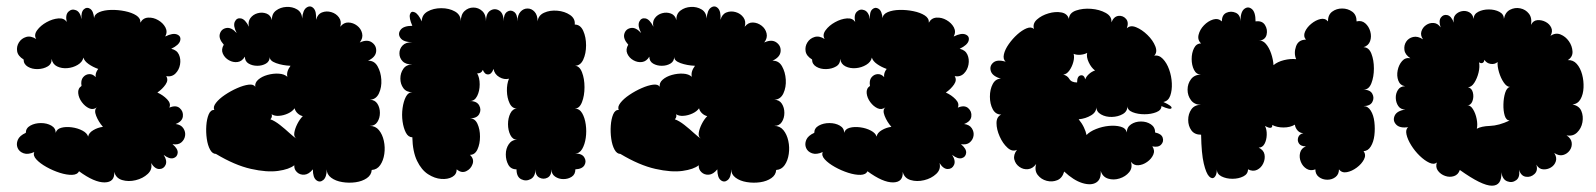

<svg xmlns="http://www.w3.org/2000/svg" viewBox="-20 -563 5071 610"><path d="M231 -19Q226 -8 209 -7.5Q192 -7 170 -14Q148 -21 127.5 -32.5Q107 -44 95.5 -56.5Q84 -69 89 -80Q69 -71 55 -76Q41 -81 36 -93Q31 -105 36.5 -118.5Q42 -132 62 -141Q62 -156 76.5 -164Q91 -172 110 -172Q129 -172 143 -164Q157 -156 157 -141Q160 -153 174.5 -157Q189 -161 208 -158.5Q227 -156 242 -148Q257 -140 260 -129Q262 -141 276.5 -149.5Q291 -158 307 -160Q293 -176 285.5 -195Q278 -214 288 -222Q276 -213 263 -219Q250 -225 240 -238.5Q230 -252 228.5 -267Q227 -282 239 -290Q236 -308 244 -317.5Q252 -327 263.5 -327.5Q275 -328 284 -318Q282 -331 292 -344Q275 -350 261.5 -359.5Q248 -369 245 -380Q242 -366 227 -357Q212 -348 194 -346.5Q176 -345 161.5 -352Q147 -359 144 -376Q145 -360 131.5 -352Q118 -344 100 -343.5Q82 -343 68.5 -351Q55 -359 55 -374Q37 -385 34.5 -400Q32 -415 40 -428Q48 -441 63 -445.5Q78 -450 95 -439Q87 -452 98 -467Q109 -482 128 -492.5Q147 -503 165.5 -504.5Q184 -506 192 -493Q187 -516 197.5 -526Q208 -536 221.5 -530.5Q235 -525 239 -502Q237 -525 246.5 -533.5Q256 -542 266.5 -535Q277 -528 279 -505Q280 -518 295.5 -524.5Q311 -531 333 -531.5Q355 -532 377 -527.5Q399 -523 413 -514Q427 -505 426 -491Q434 -506 450.5 -507Q467 -508 482.5 -499Q498 -490 505.5 -476Q513 -462 505 -447Q529 -459 542.5 -453.5Q556 -448 552.5 -434Q549 -420 524 -408Q542 -404 548.5 -389.5Q555 -375 552 -358Q549 -341 537.5 -329.5Q526 -318 508 -321Q516 -309 506 -294.5Q496 -280 480 -269Q498 -261 511 -247.5Q524 -234 518 -221Q539 -230 551 -219.5Q563 -209 561 -193Q559 -177 538 -169Q555 -167 562.5 -155.5Q570 -144 568 -131.5Q566 -119 556 -110.5Q546 -102 528 -105Q546 -90 544.5 -77Q543 -64 530.5 -60.5Q518 -57 500 -71Q512 -52 506 -39Q500 -26 486 -26Q472 -26 460 -45Q465 -25 449.5 -10.5Q434 4 411 9.5Q388 15 368 9Q348 3 343 -17Q345 16 312.5 16.5Q280 17 231 -19Z M666 -74Q655 -74 647.5 -87.5Q640 -101 637 -122Q634 -143 635.5 -164Q637 -185 643 -199.5Q649 -214 661 -214Q656 -223 666 -236Q676 -249 694.5 -261.5Q713 -274 733.5 -283Q754 -292 770 -294Q786 -296 791 -287Q789 -300 800.5 -310Q812 -320 830 -325Q848 -330 865.5 -329Q883 -328 893 -319Q889 -335 903 -354Q878 -355 857 -362.5Q836 -370 837 -383Q837 -368 825 -361Q813 -354 797.5 -354Q782 -354 770 -361Q758 -368 758 -383Q749 -368 735 -366Q721 -364 707.5 -371.5Q694 -379 688 -392.5Q682 -406 691 -421Q674 -440 678.5 -455.5Q683 -471 699 -474Q715 -477 732 -458Q720 -481 726 -494Q732 -507 745.5 -504.5Q759 -502 771 -478Q767 -494 775.5 -505.5Q784 -517 798.5 -521Q813 -525 826.5 -520Q840 -515 844 -499Q843 -519 857 -529.5Q871 -540 890 -541Q909 -542 924 -533Q939 -524 940 -504Q942 -531 954 -539Q966 -547 976 -537Q986 -527 984 -500Q989 -518 1003 -523.5Q1017 -529 1032.5 -524.5Q1048 -520 1057 -507.5Q1066 -495 1061 -478Q1072 -492 1087 -491.5Q1102 -491 1114.5 -481.5Q1127 -472 1130.5 -457Q1134 -442 1123 -428Q1147 -439 1162 -428Q1177 -417 1175 -399Q1173 -381 1149 -370Q1169 -371 1179.5 -352.5Q1190 -334 1191.5 -310Q1193 -286 1184 -266.5Q1175 -247 1155 -246Q1171 -246 1179 -233.5Q1187 -221 1187 -204.5Q1187 -188 1179 -175.5Q1171 -163 1155 -163Q1173 -163 1184 -149.5Q1195 -136 1199.5 -115.5Q1204 -95 1201 -74Q1198 -53 1188 -38.5Q1178 -24 1161 -23Q1160 -7 1145.5 3Q1131 13 1110 16Q1089 19 1067.5 15.5Q1046 12 1032 1.5Q1018 -9 1018 -25Q1018 0 1007 9Q996 18 985 9.5Q974 1 974 -25Q961 -9 947 -8Q933 -7 923.5 -16Q914 -25 915 -38Q899 -25 863.5 -20Q828 -15 777 -26.5Q726 -38 666 -74ZM922 -123Q913 -128 915 -141Q917 -154 924.5 -169Q932 -184 942 -194Q933 -196 925.5 -203Q918 -210 916 -219Q909 -209 895 -202.5Q881 -196 866.5 -195Q852 -194 843 -200Q846 -191 839 -184Q853 -179 869.5 -166Q886 -153 900 -140Q914 -127 922 -123Z M1290 -127Q1277 -127 1269.5 -141.5Q1262 -156 1259 -177Q1256 -198 1259 -219.5Q1262 -241 1269.5 -255.5Q1277 -270 1290 -270Q1271 -270 1261.5 -283Q1252 -296 1252 -313.5Q1252 -331 1261.5 -344.5Q1271 -358 1290 -358Q1269 -358 1259 -368.5Q1249 -379 1249 -393.5Q1249 -408 1259 -418.5Q1269 -429 1290 -429Q1262 -429 1252.5 -442Q1243 -455 1252.5 -468Q1262 -481 1290 -481Q1279 -506 1282.5 -517.5Q1286 -529 1297.5 -524Q1309 -519 1320 -495Q1320 -516 1338.5 -526.5Q1357 -537 1382 -537Q1407 -537 1425.5 -526.5Q1444 -516 1444 -495Q1444 -517 1456 -528Q1468 -539 1484 -539Q1500 -539 1512 -528Q1524 -517 1524 -495Q1524 -521 1538 -529.5Q1552 -538 1566 -529.5Q1580 -521 1580 -495Q1580 -518 1591 -525.5Q1602 -533 1613 -525.5Q1624 -518 1624 -495Q1624 -515 1633.5 -525.5Q1643 -536 1656 -536Q1669 -536 1678.5 -525.5Q1688 -515 1688 -495Q1690 -514 1708.5 -522.5Q1727 -531 1750.5 -529Q1774 -527 1791 -515.5Q1808 -504 1806 -485Q1824 -485 1833 -465Q1842 -445 1842 -419Q1842 -393 1833 -373.5Q1824 -354 1806 -354Q1821 -354 1829 -333.5Q1837 -313 1837 -286Q1837 -259 1829 -238.5Q1821 -218 1806 -218Q1821 -218 1829.5 -203.5Q1838 -189 1841 -167.5Q1844 -146 1841 -125Q1838 -104 1829.5 -89.5Q1821 -75 1806 -75Q1828 -76 1836 -63.5Q1844 -51 1837 -38.5Q1830 -26 1808 -25Q1808 -9 1796.5 -1.5Q1785 6 1770 6Q1755 6 1743.5 -2Q1732 -10 1732 -25Q1732 -5 1719.5 1.5Q1707 8 1694 1.5Q1681 -5 1681 -25Q1681 -2 1666 6Q1651 14 1636 6.5Q1621 -1 1621 -25Q1603 -25 1595 -39.5Q1587 -54 1587 -72.5Q1587 -91 1596.5 -105Q1606 -119 1623 -119Q1609 -119 1601.5 -134Q1594 -149 1594 -168.5Q1594 -188 1601.5 -203Q1609 -218 1623 -218Q1607 -218 1599 -235Q1591 -252 1590.5 -274Q1590 -296 1597 -313Q1582 -309 1566.5 -318Q1551 -327 1548 -344Q1542 -327 1531 -326.5Q1520 -326 1514 -341Q1509 -329 1496 -330Q1504 -316 1504 -295Q1504 -274 1496 -258Q1488 -242 1473 -242Q1495 -242 1502.5 -228Q1510 -214 1502.5 -200.5Q1495 -187 1473 -187Q1489 -187 1497 -169.5Q1505 -152 1505 -129Q1505 -106 1497 -88.5Q1489 -71 1473 -71Q1487 -58 1481.5 -42Q1476 -26 1461 -19Q1446 -12 1431 -25Q1431 -9 1417 -1Q1403 7 1382 5.5Q1361 4 1340 -9.5Q1319 -23 1305 -52Q1291 -81 1290 -127Z M1951 -74Q1940 -74 1932.5 -87.5Q1925 -101 1922 -122Q1919 -143 1920.5 -164Q1922 -185 1928 -199.5Q1934 -214 1946 -214Q1941 -223 1951 -236Q1961 -249 1979.5 -261.5Q1998 -274 2018.5 -283Q2039 -292 2055 -294Q2071 -296 2076 -287Q2074 -300 2085.5 -310Q2097 -320 2115 -325Q2133 -330 2150.5 -329Q2168 -328 2178 -319Q2174 -335 2188 -354Q2163 -355 2142 -362.5Q2121 -370 2122 -383Q2122 -368 2110 -361Q2098 -354 2082.5 -354Q2067 -354 2055 -361Q2043 -368 2043 -383Q2034 -368 2020 -366Q2006 -364 1992.5 -371.5Q1979 -379 1973 -392.5Q1967 -406 1976 -421Q1959 -440 1963.5 -455.5Q1968 -471 1984 -474Q2000 -477 2017 -458Q2005 -481 2011 -494Q2017 -507 2030.5 -504.5Q2044 -502 2056 -478Q2052 -494 2060.5 -505.5Q2069 -517 2083.5 -521Q2098 -525 2111.5 -520Q2125 -515 2129 -499Q2128 -519 2142 -529.5Q2156 -540 2175 -541Q2194 -542 2209 -533Q2224 -524 2225 -504Q2227 -531 2239 -539Q2251 -547 2261 -537Q2271 -527 2269 -500Q2274 -518 2288 -523.5Q2302 -529 2317.5 -524.5Q2333 -520 2342 -507.5Q2351 -495 2346 -478Q2357 -492 2372 -491.5Q2387 -491 2399.5 -481.5Q2412 -472 2415.5 -457Q2419 -442 2408 -428Q2432 -439 2447 -428Q2462 -417 2460 -399Q2458 -381 2434 -370Q2454 -371 2464.5 -352.5Q2475 -334 2476.5 -310Q2478 -286 2469 -266.5Q2460 -247 2440 -246Q2456 -246 2464 -233.5Q2472 -221 2472 -204.5Q2472 -188 2464 -175.5Q2456 -163 2440 -163Q2458 -163 2469 -149.5Q2480 -136 2484.5 -115.5Q2489 -95 2486 -74Q2483 -53 2473 -38.5Q2463 -24 2446 -23Q2445 -7 2430.5 3Q2416 13 2395 16Q2374 19 2352.5 15.5Q2331 12 2317 1.5Q2303 -9 2303 -25Q2303 0 2292 9Q2281 18 2270 9.5Q2259 1 2259 -25Q2246 -9 2232 -8Q2218 -7 2208.5 -16Q2199 -25 2200 -38Q2184 -25 2148.5 -20Q2113 -15 2062 -26.5Q2011 -38 1951 -74ZM2207 -123Q2198 -128 2200 -141Q2202 -154 2209.5 -169Q2217 -184 2227 -194Q2218 -196 2210.5 -203Q2203 -210 2201 -219Q2194 -209 2180 -202.5Q2166 -196 2151.5 -195Q2137 -194 2128 -200Q2131 -191 2124 -184Q2138 -179 2154.5 -166Q2171 -153 2185 -140Q2199 -127 2207 -123Z M2736 -19Q2731 -8 2714 -7.5Q2697 -7 2675 -14Q2653 -21 2632.5 -32.5Q2612 -44 2600.5 -56.5Q2589 -69 2594 -80Q2574 -71 2560 -76Q2546 -81 2541 -93Q2536 -105 2541.5 -118.5Q2547 -132 2567 -141Q2567 -156 2581.5 -164Q2596 -172 2615 -172Q2634 -172 2648 -164Q2662 -156 2662 -141Q2665 -153 2679.5 -157Q2694 -161 2713 -158.5Q2732 -156 2747 -148Q2762 -140 2765 -129Q2767 -141 2781.5 -149.5Q2796 -158 2812 -160Q2798 -176 2790.5 -195Q2783 -214 2793 -222Q2781 -213 2768 -219Q2755 -225 2745 -238.5Q2735 -252 2733.5 -267Q2732 -282 2744 -290Q2741 -308 2749 -317.5Q2757 -327 2768.5 -327.5Q2780 -328 2789 -318Q2787 -331 2797 -344Q2780 -350 2766.5 -359.5Q2753 -369 2750 -380Q2747 -366 2732 -357Q2717 -348 2699 -346.5Q2681 -345 2666.5 -352Q2652 -359 2649 -376Q2650 -360 2636.5 -352Q2623 -344 2605 -343.5Q2587 -343 2573.5 -351Q2560 -359 2560 -374Q2542 -385 2539.5 -400Q2537 -415 2545 -428Q2553 -441 2568 -445.5Q2583 -450 2600 -439Q2592 -452 2603 -467Q2614 -482 2633 -492.5Q2652 -503 2670.5 -504.5Q2689 -506 2697 -493Q2692 -516 2702.5 -526Q2713 -536 2726.5 -530.5Q2740 -525 2744 -502Q2742 -525 2751.5 -533.5Q2761 -542 2771.5 -535Q2782 -528 2784 -505Q2785 -518 2800.5 -524.5Q2816 -531 2838 -531.5Q2860 -532 2882 -527.5Q2904 -523 2918 -514Q2932 -505 2931 -491Q2939 -506 2955.5 -507Q2972 -508 2987.5 -499Q3003 -490 3010.5 -476Q3018 -462 3010 -447Q3034 -459 3047.5 -453.5Q3061 -448 3057.5 -434Q3054 -420 3029 -408Q3047 -404 3053.5 -389.5Q3060 -375 3057 -358Q3054 -341 3042.5 -329.5Q3031 -318 3013 -321Q3021 -309 3011 -294.5Q3001 -280 2985 -269Q3003 -261 3016 -247.5Q3029 -234 3023 -221Q3044 -230 3056 -219.5Q3068 -209 3066 -193Q3064 -177 3043 -169Q3060 -167 3067.5 -155.5Q3075 -144 3073 -131.5Q3071 -119 3061 -110.5Q3051 -102 3033 -105Q3051 -90 3049.5 -77Q3048 -64 3035.5 -60.5Q3023 -57 3005 -71Q3017 -52 3011 -39Q3005 -26 2991 -26Q2977 -26 2965 -45Q2970 -25 2954.5 -10.5Q2939 4 2916 9.5Q2893 15 2873 9Q2853 3 2848 -17Q2850 16 2817.5 16.5Q2785 17 2736 -19Z M3361 -18Q3355 3 3339 9.5Q3323 16 3305.5 11.5Q3288 7 3277 -7Q3266 -21 3272 -42Q3261 -27 3246 -25.5Q3231 -24 3218.5 -33Q3206 -42 3202.5 -56.5Q3199 -71 3211 -87Q3196 -80 3181 -93.5Q3166 -107 3156 -129.5Q3146 -152 3146 -172Q3146 -192 3161 -199Q3143 -199 3134 -216Q3125 -233 3125 -256Q3125 -279 3134 -296Q3143 -313 3160 -313Q3133 -321 3128 -337Q3123 -353 3135.5 -364Q3148 -375 3175 -367Q3166 -375 3169.5 -390.5Q3173 -406 3185 -423Q3197 -440 3212 -453.5Q3227 -467 3241.5 -473Q3256 -479 3265 -471Q3260 -488 3274.5 -501Q3289 -514 3311 -520.5Q3333 -527 3352 -523.5Q3371 -520 3376 -503Q3377 -522 3398.5 -529.5Q3420 -537 3446.5 -535Q3473 -533 3493 -522Q3513 -511 3511 -492Q3519 -511 3533.5 -512.5Q3548 -514 3557.5 -503Q3567 -492 3560 -473Q3571 -484 3589.5 -476.5Q3608 -469 3625.5 -452Q3643 -435 3650.5 -416Q3658 -397 3647 -386Q3662 -389 3674.5 -376Q3687 -363 3694.5 -342Q3702 -321 3703 -298.5Q3704 -276 3698 -259Q3692 -242 3676 -239Q3705 -226 3702 -219.5Q3699 -213 3670 -226Q3670 -213 3653.5 -206.5Q3637 -200 3616 -200Q3595 -200 3578.5 -206.5Q3562 -213 3562 -226Q3562 -209 3547 -200.5Q3532 -192 3512.5 -191.5Q3493 -191 3478 -199.5Q3463 -208 3463 -224Q3464 -207 3446.5 -196.5Q3429 -186 3407 -184Q3417 -172 3423.5 -158.5Q3430 -145 3432 -134Q3442 -145 3462 -153Q3482 -161 3503 -163Q3524 -165 3540.5 -160.5Q3557 -156 3560 -142Q3560 -159 3573.5 -168Q3587 -177 3605 -177Q3623 -177 3636.5 -168Q3650 -159 3650 -142Q3670 -138 3674 -125.5Q3678 -113 3669 -103.5Q3660 -94 3641 -98Q3650 -85 3644 -71.5Q3638 -58 3624.5 -48.5Q3611 -39 3596.5 -38Q3582 -37 3573 -49Q3579 -30 3567.5 -16Q3556 -2 3537 4Q3518 10 3500.5 4.5Q3483 -1 3477 -20Q3479 7 3462.5 17Q3446 27 3418.5 18.5Q3391 10 3361 -18ZM3402 -301Q3402 -321 3413 -323.5Q3424 -326 3428 -311Q3431 -320 3440 -328Q3449 -336 3459 -339Q3447 -348 3439 -365Q3431 -382 3434 -395Q3425 -390 3412.5 -389Q3400 -388 3391 -392Q3394 -381 3390 -366Q3386 -351 3377.5 -339Q3369 -327 3358 -326Q3371 -323 3377.5 -312Q3384 -301 3402 -301Z M3796 -135Q3775 -135 3765 -149Q3755 -163 3755 -182Q3755 -201 3765 -215.5Q3775 -230 3796 -230Q3775 -230 3764 -244.5Q3753 -259 3753 -278Q3753 -297 3764 -311.5Q3775 -326 3796 -326Q3781 -326 3773.5 -341Q3766 -356 3766 -375.5Q3766 -395 3773.5 -410Q3781 -425 3796 -425Q3784 -436 3788 -452.5Q3792 -469 3805 -482.5Q3818 -496 3834 -501Q3850 -506 3862 -495Q3862 -516 3876.5 -522.5Q3891 -529 3906 -522.5Q3921 -516 3921 -495Q3921 -525 3933 -534.5Q3945 -544 3957 -534.5Q3969 -525 3969 -495Q3990 -498 3999 -483.5Q4008 -469 4004 -452.5Q4000 -436 3979 -433Q3991 -436 4001.5 -424Q4012 -412 4018.5 -393Q4025 -374 4026 -356Q4039 -367 4059.5 -372Q4080 -377 4098 -375Q4090 -394 4097.5 -415.5Q4105 -437 4129 -437Q4120 -448 4126 -462Q4132 -476 4146 -487.5Q4160 -499 4175 -502.5Q4190 -506 4199 -495Q4199 -516 4212.5 -526Q4226 -536 4244 -536Q4262 -536 4276 -526Q4290 -516 4290 -495Q4306 -499 4317.5 -489Q4329 -479 4333.5 -463Q4338 -447 4333 -432.5Q4328 -418 4312 -413Q4329 -413 4337 -392.5Q4345 -372 4345 -345.5Q4345 -319 4337 -298.5Q4329 -278 4312 -278Q4333 -278 4340 -265Q4347 -252 4340 -239Q4333 -226 4312 -226Q4326 -226 4335 -211.5Q4344 -197 4346.5 -175.5Q4349 -154 4346.5 -133Q4344 -112 4335 -97.5Q4326 -83 4312 -83Q4321 -71 4313.5 -56.5Q4306 -42 4290.5 -30.5Q4275 -19 4259 -16Q4243 -13 4234 -25Q4234 -9 4223 -0.5Q4212 8 4197 8Q4182 8 4170.5 -0.5Q4159 -9 4159 -25Q4144 -19 4131.5 -26.5Q4119 -34 4113 -48.5Q4107 -63 4110.5 -77.5Q4114 -92 4129 -98Q4113 -98 4107 -107Q4101 -116 4104.5 -126.5Q4108 -137 4121 -140Q4110 -140 4102.5 -148.5Q4095 -157 4094 -167Q4079 -158 4058 -158Q4037 -158 4022 -166Q4023 -158 4017 -157Q4011 -156 3999 -163Q4005 -151 4004.5 -134.5Q4004 -118 3997.5 -106Q3991 -94 3979 -94Q3995 -86 3997.5 -72Q4000 -58 3993.5 -44Q3987 -30 3974 -23.5Q3961 -17 3945 -25Q3945 -10 3930 -2.5Q3915 5 3895.5 5Q3876 5 3861 -2.5Q3846 -10 3846 -25Q3846 -7 3838.5 0Q3831 7 3821.5 -2.5Q3812 -12 3804.5 -43.5Q3797 -75 3796 -135Z M4618 -23Q4613 -8 4599.5 -3.5Q4586 1 4571.5 -4Q4557 -9 4548.5 -20.5Q4540 -32 4545 -47Q4536 -39 4521 -46Q4506 -53 4490.5 -68Q4475 -83 4463.5 -101.5Q4452 -120 4448.5 -136Q4445 -152 4454 -159Q4427 -155 4415.5 -167.5Q4404 -180 4411 -195.5Q4418 -211 4445 -215Q4430 -215 4422.5 -226Q4415 -237 4414.5 -251.5Q4414 -266 4421.5 -277.5Q4429 -289 4444 -289Q4428 -292 4422.5 -307Q4417 -322 4420.5 -339.5Q4424 -357 4434.5 -369Q4445 -381 4461 -378Q4444 -389 4442 -404Q4440 -419 4447.5 -430.5Q4455 -442 4469.5 -445.5Q4484 -449 4501 -438Q4492 -451 4496 -463.5Q4500 -476 4511 -483.5Q4522 -491 4535 -490Q4548 -489 4557 -476Q4550 -497 4558 -507.5Q4566 -518 4578.5 -515Q4591 -512 4599 -491Q4596 -507 4604 -516Q4612 -525 4624.5 -527.5Q4637 -530 4648 -524Q4659 -518 4662 -503Q4662 -518 4676.5 -525.5Q4691 -533 4710 -533Q4729 -533 4743.5 -525.5Q4758 -518 4758 -503Q4762 -524 4777.5 -532Q4793 -540 4810 -536.5Q4827 -533 4837.5 -519.5Q4848 -506 4844 -484Q4851 -498 4864.5 -499Q4878 -500 4890.5 -493.5Q4903 -487 4908.5 -475Q4914 -463 4906 -449Q4922 -460 4938 -453.5Q4954 -447 4964.5 -432Q4975 -417 4976 -399.5Q4977 -382 4961 -372Q4978 -373 4989.5 -360Q5001 -347 5006.5 -326.5Q5012 -306 5011 -284.5Q5010 -263 5001.5 -248Q4993 -233 4976 -231Q4997 -227 5004 -210.5Q5011 -194 5007.5 -174.5Q5004 -155 4990.5 -142Q4977 -129 4957 -133Q4972 -123 4973.5 -109.5Q4975 -96 4967 -85Q4959 -74 4946 -70.5Q4933 -67 4918 -77Q4927 -63 4923 -50.5Q4919 -38 4907.5 -31Q4896 -24 4882.5 -25Q4869 -26 4861 -40Q4867 -21 4855 -10Q4843 1 4827.5 -1.5Q4812 -4 4806 -24Q4810 0 4797 9.5Q4784 19 4768.5 13Q4753 7 4750 -16Q4752 27 4720 27Q4688 27 4618 -23ZM4776 -180Q4765 -181 4760.5 -196Q4756 -211 4756.5 -231.5Q4757 -252 4762 -268Q4767 -284 4777 -287Q4767 -287 4757.5 -301Q4748 -315 4742.5 -333.5Q4737 -352 4738 -366Q4729 -358 4716 -360Q4703 -362 4696 -373Q4695 -365 4690 -363Q4685 -361 4679 -365Q4682 -351 4677.5 -332.5Q4673 -314 4664 -300Q4655 -286 4644 -286Q4656 -283 4659.5 -269Q4663 -255 4658 -241.5Q4653 -228 4640 -228Q4651 -230 4659.5 -216.5Q4668 -203 4671.5 -185Q4675 -167 4672 -154Q4686 -162 4714 -163Q4742 -164 4776 -180Z"/></svg>

Font: Rubik Bubbles
Style: Regular
Weight: 400
Designer: Hubert and Fischer, NaN
Foundry: Hubert and Fischer, NaN
Version: Version 2.200